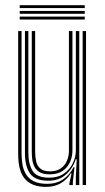

<svg xmlns="http://www.w3.org/2000/svg" viewBox="-20 -721 410 748"><path d="M160.2 7Q130.2 7 110.2 -1Q90.2 -9 78.4 -22.6Q66.5 -36.2 60.5 -53.1Q54.5 -70 52.6 -87.9Q50.8 -105.8 50.8 -122.2V-600H64V-124.5Q64 -105 66.9 -83.9Q69.8 -62.8 79.6 -44.9Q89.5 -27 109.5 -15.9Q129.5 -4.8 163.8 -4.8Q199.5 -4.8 225.2 -21.8Q251 -38.8 266.5 -69.5H270.2L263.8 -11.8V0H250.2L250 -5.5L258.8 -45.8H256Q240.2 -20.5 216.2 -6.8Q192.2 7 160.2 7ZM302 0V-600H315.2V0ZM173.8 -41.8Q150 -41.8 136 -49.4Q122 -57 115.1 -69.6Q108.2 -82.2 106 -97.8Q103.8 -113.2 103.8 -128.8V-600H117V-129.5Q117 -110 120.8 -92.6Q124.5 -75.2 136.9 -64.4Q149.2 -53.5 175.5 -53.5Q200.5 -53.5 216.6 -64.8Q232.8 -76 240.6 -94.2Q248.5 -112.5 248.5 -133.2V-600H262.2V-134Q262.2 -110.5 252.6 -89.2Q243 -68 223.5 -54.9Q204 -41.8 173.8 -41.8ZM167 -17Q116.8 -17.2 97 -44.9Q77.2 -72.5 77.2 -125.2V-600H90.5V-126.8Q90.5 -80.5 107.4 -54.6Q124.2 -28.8 171.2 -28.8Q206.5 -28.8 229.6 -45.1Q252.8 -61.5 264.1 -86Q275.5 -110.5 275.5 -135.2V-600H288.8V0H275.5V-32L278.8 -100.5H275Q263.8 -65 236.4 -40.8Q209 -16.5 167 -17ZM310.2 -689.5H56.8V-700.8H310.2ZM310.2 -645H56.8V-656.2H310.2ZM310.2 -667.2H56.8V-678.5H310.2Z"/></svg>

Font: Big Shoulders Inline Display Thin
Style: Regular
Weight: 400
Version: Version 2.002